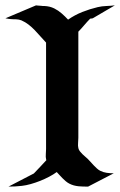

<svg xmlns="http://www.w3.org/2000/svg" viewBox="-20 -688 444 709"><path d="M113 -668.2Q114.7 -667.7 119 -667.5Q123.3 -667.2 127.4 -666.9Q131.6 -666.5 134.3 -666.3Q137 -666 135.5 -666Q137.7 -666 139.9 -665.9Q142.1 -665.8 144.8 -665.8Q154.3 -665.3 163 -663.2Q171.6 -661.1 180.2 -657Q195.6 -649.2 207.8 -638.4Q220 -627.7 231.4 -615.5Q255.9 -632.6 283.8 -643.7Q311.8 -654.8 340.6 -661.6Q356.4 -665.3 372.2 -665.8Q387.9 -666.3 404.1 -668.2Q383.3 -656.2 363.2 -644.3Q343 -632.3 322.5 -620.4Q320.1 -619.9 317.7 -619.6Q315.4 -619.4 313 -619.1Q301.5 -607.4 291.1 -595.1Q280.8 -582.8 269.3 -571V-179Q269.3 -169.2 268.3 -159.5Q267.3 -149.9 269.5 -140.4Q271 -134.5 275 -129.3Q279.1 -124 284.2 -119Q289.3 -114 294.7 -109.5Q300 -105 304.2 -101.1Q309.1 -96.2 314.7 -89.8Q320.3 -83.5 326.2 -77.3Q332 -71 338.1 -65.7Q344.2 -60.3 349.9 -57.4Q361.6 -51.5 374.3 -49.8Q387 -48.1 400.1 -48.1L305.4 1Q296.9 1 287.8 0.9Q278.8 0.7 269.8 -0.2Q260.7 -1.2 252.2 -3.5Q243.7 -5.9 235.8 -10Q228.8 -13.7 222.8 -18.8Q216.8 -23.9 211.2 -29.5Q205.6 -35.2 200.2 -41.1Q194.8 -47.1 189.5 -52.7Q177.7 -43.9 161.7 -35.5Q145.8 -27.1 128.3 -20.1Q110.8 -13.2 93.4 -8.3Q75.9 -3.4 61 -1.7Q48.6 -0.2 36.3 0.4Q23.9 1 11.5 1L105 -47.4Q116.9 -59.3 128.2 -71.8Q139.4 -84.2 151.1 -96.4L150.4 -99.1Q148.2 -108.6 149.2 -118.4Q150.1 -128.2 150.1 -137.7V-530.8Q139.4 -541.7 129.3 -553.6Q119.1 -565.4 108.4 -576.5Q97.7 -587.6 85.7 -597Q73.7 -606.4 59.1 -612.8Q54.4 -614.7 49.6 -615.6Q44.7 -616.5 39.7 -616.7Q34.7 -616.9 29.8 -616.9Q24.9 -616.9 20 -617.4Q14.9 -617.9 9.9 -618.7Q4.9 -619.4 0 -620.4Z"/></svg>

Font: Autopia
Style: Bold
Weight: 700
Designer: Antoine Gelgon
Foundry: Antoine Gelgon
Version: 001.000